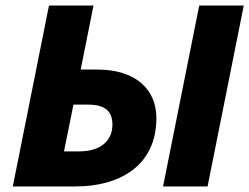

<svg xmlns="http://www.w3.org/2000/svg" viewBox="-20 -670 896 690"><path d="M26 0H252C404 0 542 -70 542 -246C542 -350 466 -420 330 -420H270L316 -650H156ZM210 -126 244 -294H296C356 -294 384 -272 384 -222C384 -166 344 -126 264 -126ZM566 0H726L856 -650H696Z"/></svg>

Font: Source Sans Pro Black
Style: Italic
Weight: 900
Italic angle: -11°
Designer: Paul D. Hunt
Foundry: Adobe Systems Incorporated
Version: Version 3.006;hotconv 1.0.111;makeotfexe 2.5.65597